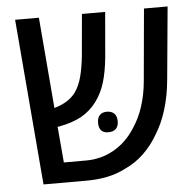

<svg xmlns="http://www.w3.org/2000/svg" viewBox="-48 -679 744 727"><g transform="rotate(-5 324.0 -315.0)"><path d="M88.4 0 35.6 -630.4H126L154.8 -284.7Q180.7 -292 201.7 -304.7Q222.7 -317.4 236.8 -336.9Q253.4 -360.4 262.2 -394.5Q271 -428.7 275.4 -471.2L289.6 -630.4H377.9L363.3 -460.9Q357.9 -404.8 345.9 -365Q334 -325.2 310.5 -293.5Q286.6 -261.2 252 -241.9Q217.3 -222.7 166.5 -213.4Q165 -213.4 163.6 -213.1Q162.1 -212.9 160.6 -212.9L172.4 -76.2H256.8Q314.5 -76.2 363 -103.8Q411.6 -131.3 443.8 -182.1Q490.7 -251.5 500.5 -354L525.4 -630.4H615.2L589.4 -353.5Q584 -293.9 568.1 -241.9Q552.2 -189.9 525.9 -148.4Q503.9 -110.8 472.7 -80.6Q441.4 -50.3 398.4 -30.8Q366.7 -14.6 329.8 -7.3Q293 0 252.9 0ZM350.6 -175.3Q314.5 -175.3 314.5 -213.9Q314.5 -233.4 324 -243.4Q333.5 -253.4 351.1 -253.4Q369.1 -253.4 379.2 -243.2Q389.2 -232.9 389.2 -213.9Q389.2 -195.3 379.2 -185.3Q369.1 -175.3 350.6 -175.3Z"/></g></svg>

Font: Open Sans SemiCondensed Medium
Style: Regular
Weight: 500
Width: 4
Designer: Monotype Design Team
Foundry: Monotype Imaging Inc.
Version: Version 3.000